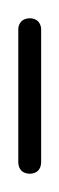

<svg xmlns="http://www.w3.org/2000/svg" viewBox="-20 -190 65 210"><path d="M0 -13H25V-158H0ZM13 -25Q9 -25 6 -23.5Q3 -22 1.5 -19Q0 -16 0 -13Q0 -9 1.5 -6Q3 -3 6 -1.5Q9 0 13 0Q16 0 19 -1.5Q22 -3 23.5 -6Q25 -9 25 -13Q25 -16 23.5 -19Q22 -22 19 -23.5Q16 -25 13 -25ZM13 -170Q9 -170 6 -168.5Q3 -167 1.5 -164Q0 -161 0 -158Q0 -154 1.5 -151Q3 -148 6 -146.5Q9 -145 13 -145Q16 -145 19 -146.5Q22 -148 23.5 -151Q25 -154 25 -158Q25 -161 23.5 -164Q22 -167 19 -168.5Q16 -170 13 -170Z"/></svg>

Font: Wavefont Thin
Style: Regular
Weight: 100
Monospace: yes
Version: Version 3.005;gftools[0.9.33]